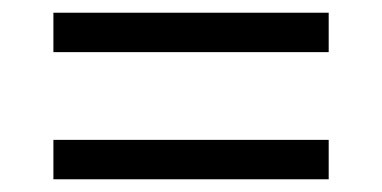

<svg xmlns="http://www.w3.org/2000/svg" viewBox="-20 -508 601 302"><path d="M64 -426V-488H497V-426ZM64 -226V-288H497V-226Z"/></svg>

Font: Noto Serif Lao Medium
Style: Regular
Weight: 500
Designer: Monotype Design Team
Foundry: Monotype Imaging Inc.
Version: Version 2.003; ttfautohint (v1.8.4.7-5d5b)